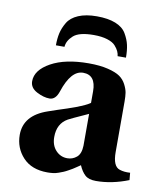

<svg xmlns="http://www.w3.org/2000/svg" viewBox="-82 -782 725 861"><g transform="rotate(10 280.5 -352.0)"><path d="M450 -556H412Q411 -567 406 -578Q401 -589 389.5 -602Q378 -615 352.5 -623Q327 -631 291 -631Q224 -631 198 -607.5Q172 -584 170 -556H131Q131 -587 136.5 -611.5Q142 -636 157 -661.5Q172 -687 206 -701.5Q240 -716 290 -716Q341 -716 375 -702.5Q409 -689 424 -663.5Q439 -638 444.5 -613.5Q450 -589 450 -556ZM41 -133Q41 -222 147 -258Q158 -262 186.5 -271.5Q215 -281 231 -286Q247 -291 269 -299.5Q291 -308 306 -315Q321 -322 331 -329V-382Q331 -456 273 -456Q218 -456 185 -356Q172 -316 144 -316Q117 -316 85.5 -332.5Q54 -349 54 -379Q54 -430 119 -466Q184 -502 291 -502Q342 -502 378.5 -493Q415 -484 433.5 -471Q452 -458 462.5 -437.5Q473 -417 475.5 -401Q478 -385 478 -362V-131Q478 -66 510 -56Q531 -49 558 -51L561 -18Q485 12 413 12Q380 12 363.5 -3Q347 -18 335 -46Q332 -44 319.5 -35.5Q307 -27 302 -24Q297 -21 284.5 -14Q272 -7 263.5 -3.5Q255 0 242.5 4.5Q230 9 217.5 10.5Q205 12 192 12Q120 12 80.5 -30.5Q41 -73 41 -133ZM195 -150Q195 -112 216.5 -89Q238 -66 269 -66Q293 -66 311.5 -81.5Q330 -97 331 -134V-279Q249 -242 241 -237Q195 -211 195 -150Z"/></g></svg>

Font: Heuristica
Style: Bold
Weight: 700
Version: Version 1.0.2